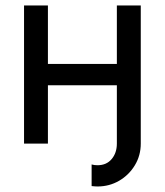

<svg xmlns="http://www.w3.org/2000/svg" viewBox="-20 -528 606 706"><path d="M497.6 0Q497.6 43.9 475.8 79.8Q454.1 115.7 418 136.7Q381.8 157.7 338.4 157.7Q333 157.7 327.6 157.2Q322.3 156.7 316.9 156.2V76.7Q326.7 79.6 338.4 79.6Q371.6 79.6 390.6 56.9Q409.7 34.2 409.7 0V-214.4H156.2V0H68.4V-507.8H156.2V-293H409.7V-507.8H497.6Z"/></svg>

Font: Giphurs SC
Style: Regular
Weight: 400
Version: Version 0.920